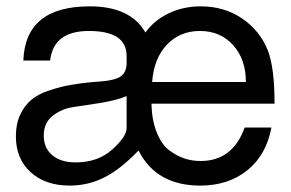

<svg xmlns="http://www.w3.org/2000/svg" viewBox="-20 -559 911 602"><path d="M457 -301.8H751Q751 -373 710.9 -417.5Q670.9 -461.9 606.9 -461.9Q543.9 -461.9 502.9 -418.5Q462.4 -375.5 457 -301.8ZM216.8 -49.8Q287.1 -49.8 332 -90.3Q377 -130.9 377 -157.2V-257.8Q349.1 -245.6 295.4 -236.3Q275.4 -232.9 208.5 -223.1Q173.3 -217.8 145 -195.8Q117.2 -173.8 117.2 -133.8Q117.2 -94.7 144 -72.3Q170.9 -49.8 216.8 -49.8ZM455.1 -233.9Q455.6 -183.6 471.2 -144.5Q486.3 -106.4 509.8 -88.4Q533.7 -70.3 558.6 -62Q582 -54.2 608.9 -54.2Q709.5 -54.2 747.1 -159.2H831.1Q814.9 -73.2 755.9 -25.4Q696.3 22.9 607.9 22.9Q471.7 22.9 416 -84Q414.1 -85.9 414.1 -86.9Q357.9 -28.3 307.6 -2.9Q256.8 22.9 198.2 22.9Q122.6 22.9 76.2 -19Q29.8 -61 29.8 -131.8Q29.8 -169.9 43 -198.7Q56.2 -227.1 77.1 -245.1Q98.6 -263.7 132.8 -274.9Q170.4 -287.6 203.6 -293Q246.6 -300.3 290 -303.2Q340.8 -306.6 358.9 -319.8Q377 -333 377 -361.8V-383.8Q377 -461.9 258.8 -461.9Q147.5 -461.9 137.2 -369.1H53.2Q59.1 -539.1 261.2 -539.1Q389.2 -539.1 436 -457Q463.4 -495.6 508.8 -517.1Q554.7 -539.1 608.9 -539.1Q682.6 -539.1 737.8 -502Q794.4 -463.9 819.8 -400.9Q840.8 -346.7 840.8 -233.9Z"/></svg>

Font: Miedinger*
Style: Book
Weight: 400
Version: Version 001.000